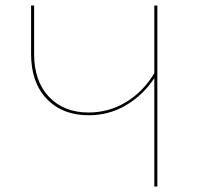

<svg xmlns="http://www.w3.org/2000/svg" viewBox="-20 -678 718 698"><path d="M552 -658V0H541V-394Q501 -333 439 -296Q377 -259 302 -259Q207 -259 150 -318.5Q93 -378 93 -482V-658H104V-482Q104 -383 158 -326Q212 -269 302 -269Q376 -269 438.5 -307Q501 -345 541 -412V-658Z"/></svg>

Font: Ysabeau SC Hairline
Style: Regular
Weight: 100
Designer: Christian Thalmann (Catharsis Fonts)
Version: Version 0.003